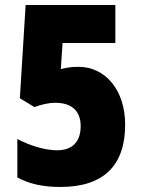

<svg xmlns="http://www.w3.org/2000/svg" viewBox="-20 -734 562 764"><path d="M293 -468C268 -468 248 -466 222 -459L229 -563H439V-714H82L59 -343L117 -308C145 -318 173 -325 200 -325C268 -325 301 -290 301 -232C301 -169 267 -136 207 -136C158 -136 95 -156 49 -181V-28C96 -2 152 10 220 10C395 10 478 -78 478 -238C478 -377 398 -468 293 -468Z"/></svg>

Font: Noto Sans Hebrew Condensed Black
Style: Regular
Weight: 900
Width: 3
Designer: Monotype Design Team
Foundry: Monotype Imaging Inc.
Version: Version 2.004